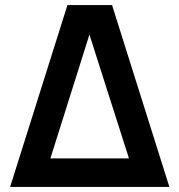

<svg xmlns="http://www.w3.org/2000/svg" viewBox="-20 -740 710 760"><path d="M20 0H650.5L423.5 -720H247ZM179.5 -113 334 -603 490.5 -113Z"/></svg>

Font: Eudonet
Style: Bold
Weight: 700
Designer: Mikhail Sharanda
Foundry: Mikhail Sharanda
Version: Version 4.503;Glyphs 3.1.2 (3151)